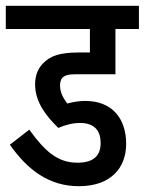

<svg xmlns="http://www.w3.org/2000/svg" viewBox="-20 -642 499 662"><path d="M256 -218C307 -218 327 -190 327 -149C327 -102 299 -81 247 -81C179 -81 135 -120 81 -195L14 -143C76 -55 150 0 252 0C363 0 415 -64 415 -146C415 -234 366 -294 274 -294C255 -294 233 -291 212 -285C198 -304 187 -323 187 -348C187 -358 190 -368 195 -374C204 -382 215 -386 241 -386H378V-542H459V-622H0V-542H290V-461H250C184 -461 154 -448 132 -427C112 -409 101 -383 101 -351C101 -288 142 -239 181 -201C207 -212 231 -218 256 -218Z"/></svg>

Font: Noto Sans Devanagari UI ExtraCondensed Medium
Style: Regular
Weight: 500
Width: 2
Designer: Jelle Bosma - Monotype Design Team
Foundry: Monotype Imaging Inc.
Version: Version 2.003